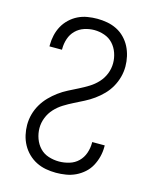

<svg xmlns="http://www.w3.org/2000/svg" viewBox="-113 -819 726 904"><g transform="rotate(15 250.0 -367.5)"><path d="M247 8Q222 8 197.5 3.5Q173 -1 151 -12Q129 -23 111 -40.5Q93 -58 81 -80Q69 -102 63.5 -126.5Q58 -151 58 -175Q58 -202 65 -227.5Q72 -253 85.5 -276Q99 -299 117.5 -318Q136 -337 157 -352.5Q178 -368 201.5 -380Q225 -392 249 -404Q273 -416 295.5 -430Q318 -444 336 -463.5Q354 -483 364 -508Q374 -533 374 -560Q374 -585 365.5 -609.5Q357 -634 340 -652.5Q323 -671 298.5 -679.5Q274 -688 249 -688Q224 -688 200 -680Q176 -672 158.5 -654.5Q141 -637 133 -613Q125 -589 125 -564V-559H64V-566Q64 -590 69.5 -614Q75 -638 86.5 -659Q98 -680 116 -697Q134 -714 155.5 -724.5Q177 -735 201 -739Q225 -743 249 -743Q273 -743 297.5 -738.5Q322 -734 344 -723Q366 -712 383.5 -694Q401 -676 412 -654.5Q423 -633 428.5 -608.5Q434 -584 434 -560Q434 -533 427 -507.5Q420 -482 407 -459Q394 -436 375.5 -417Q357 -398 335.5 -382.5Q314 -367 290.5 -355Q267 -343 243 -331Q219 -319 196.5 -305Q174 -291 156 -271.5Q138 -252 128 -227Q118 -202 118 -176Q118 -150 127 -125Q136 -100 153.5 -81.5Q171 -63 196 -55Q221 -47 247 -47Q272 -47 297 -54.5Q322 -62 340 -79.5Q358 -97 366.5 -121.5Q375 -146 375 -171V-176H436V-169Q436 -144 430 -120.5Q424 -97 412.5 -75.5Q401 -54 382.5 -37.5Q364 -21 342 -10.5Q320 0 295.5 4Q271 8 247 8Z"/></g></svg>

Font: Iosevka Fixed SS04 Light
Style: Regular
Weight: 300
Monospace: yes
Designer: Belleve Invis
Foundry: Belleve Invis
Version: Version 32.5.0